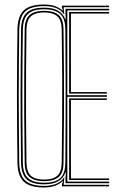

<svg xmlns="http://www.w3.org/2000/svg" viewBox="-20 -825 538 850"><path d="M175.2 5Q112.8 5 85.4 -20.6Q58 -46.2 57.2 -105Q56.2 -191.2 55.6 -263.6Q55 -336 55 -403.2Q55 -470.5 55.6 -541Q56.2 -611.5 57.2 -694Q58 -753.5 85.4 -779.2Q112.8 -805 175.2 -805Q200.5 -805 220.2 -798.9Q240 -792.8 256.2 -779H258.2L254 -792.8V-800H463V-793H262L262.8 -776.2L265 -762.5H262.2Q251.8 -779.8 229.2 -788.9Q206.8 -798 175.2 -798Q117 -798 91.5 -773.9Q66 -749.8 65.2 -694Q64.2 -611.5 63.6 -541Q63 -470.5 63 -403.2Q63 -336 63.6 -263.6Q64.2 -191.2 65.2 -105Q66 -50 91.6 -26Q117.2 -2 175.2 -2Q207.8 -2 230.4 -12Q253 -22 263 -39.5H265L263.2 -25.5L262 -7H463V0H254V-7.2L258.2 -23H256.2Q241.2 -8.2 220.8 -1.6Q200.2 5 175.2 5ZM175.2 -9Q121.5 -9 97.8 -31.4Q74 -53.8 73.2 -105Q72.2 -191.2 71.6 -263.6Q71 -336 71 -403.2Q71 -470.5 71.6 -541Q72.2 -611.5 73.2 -694Q74 -746 97.8 -768.5Q121.5 -791 175.2 -791Q214.5 -791 236.8 -777.9Q259 -764.8 269 -740H271L270 -759.2V-786H463V-779H278V-403.5H453V-396.5H278V-21H463V-14H270V-40.8L272 -62H270Q260.5 -36.2 237.5 -22.6Q214.5 -9 175.2 -9ZM175.2 -16Q224.5 -16 246.6 -36.4Q268.8 -56.8 269.2 -105Q270.2 -199 270.5 -290.9Q270.8 -382.8 270.5 -481.4Q270.2 -580 269.2 -694Q269 -744 245.6 -764Q222.2 -784 175.2 -784Q125.8 -784 103.9 -763.1Q82 -742.2 81.2 -694Q80.2 -611.5 79.6 -541Q79 -470.5 79 -403.2Q79 -336 79.6 -263.6Q80.2 -191.2 81.2 -105Q81.8 -56.8 104.2 -36.4Q126.8 -16 175.2 -16ZM175.2 -23Q133 -23 111.4 -40.8Q89.8 -58.5 89.2 -105Q87.8 -220 87.2 -316.8Q86.8 -413.5 87.4 -504.6Q88 -595.8 89.2 -694Q89.8 -739.5 110.6 -758.2Q131.5 -777 175.2 -777Q219.2 -777 240 -758.2Q260.8 -739.5 261.2 -694Q262.5 -602.5 263.1 -510.2Q263.8 -418 263.4 -318.4Q263 -218.8 261.2 -105Q260.8 -58.5 239.1 -40.8Q217.5 -23 175.2 -23ZM175.2 -30Q214 -30 233.4 -46.6Q252.8 -63.2 253.2 -106Q254.8 -209.2 255.2 -301.6Q255.8 -394 255.4 -488.6Q255 -583.2 253.2 -693Q252.8 -736.2 233.4 -753.1Q214 -770 175.2 -770Q136.8 -770 117.2 -753.1Q97.8 -736.2 97.2 -693Q96 -603 95.4 -511.1Q94.8 -419.2 95.2 -319.6Q95.8 -220 97.2 -106Q97.8 -63.2 117.2 -46.6Q136.8 -30 175.2 -30ZM286 -28V-389.5H453V-382.5H294V-35H463V-28ZM286 -410.5V-772H463V-765H294V-417.5H453V-410.5Z"/></svg>

Font: Big Shoulders Inline Text Thin
Style: Regular
Weight: 100
Designer: Patric King
Foundry: XO Type Co
Version: Version 2.002